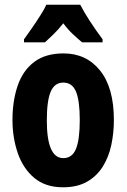

<svg xmlns="http://www.w3.org/2000/svg" viewBox="-20 -786 538 816"><path d="M464 -276Q464 -221 453 -169.5Q442 -118 416.5 -77.5Q391 -37 349.5 -13.5Q308 10 248 10Q173 10 125.5 -30Q78 -70 55.5 -135.5Q33 -201 33 -276Q33 -357 55 -421.5Q77 -486 125 -522.5Q173 -559 250 -559Q347 -559 405.5 -486Q464 -413 464 -276ZM179 -274Q179 -114 249 -114Q287 -114 303 -153.5Q319 -193 319 -276Q319 -358 303 -396.5Q287 -435 249 -435Q212 -435 195.5 -396.5Q179 -358 179 -274ZM321 -766Q338 -733 362.5 -695.5Q387 -658 416 -619V-606H329Q312 -620 290.5 -640Q269 -660 249 -687Q228 -660 206 -639Q184 -618 171 -606H82V-619Q96 -638 115 -665.5Q134 -693 151.5 -720.5Q169 -748 177 -766Z"/></svg>

Font: Noto Sans Malayalam ExtraCondensed ExtraBold
Style: Regular
Weight: 800
Width: 2
Designer: Jelle Bosma - Monotype Design Team
Foundry: Monotype Imaging Inc.
Version: Version 2.104; ttfautohint (v1.8.4.7-5d5b)